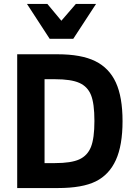

<svg xmlns="http://www.w3.org/2000/svg" viewBox="-20 -950 681 970"><path d="M599.1 -337.9Q599.1 -215.8 565.4 -141.6Q531.7 -67.4 463.9 -33.7Q396 0 272.9 0H66.9V-675.8H271Q390.6 -675.8 461.2 -641.1Q531.7 -606.4 565.4 -533Q599.1 -459.5 599.1 -337.9ZM457 -338.9Q457 -427.2 439.7 -470Q422.4 -512.7 380.9 -531.2Q339.4 -549.8 257.8 -549.8H205.1V-126H257.8Q339.4 -126 380.6 -144.8Q421.9 -163.6 439.5 -207.5Q457 -251.5 457 -338.9ZM350.1 -753.9H231L116.2 -930.2H219.2L290 -845.2L363.3 -930.2H465.3Z"/></svg>

Font: Clear Sans
Style: Bold
Weight: 700
Foundry: Intel Corporation
Version: Version 1.00